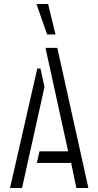

<svg xmlns="http://www.w3.org/2000/svg" viewBox="-20 -938 489 958"><path d="M215 -766 162 -918H220L257 -766ZM361 0 335 -125H164L177 -183H320L207 -699H266L421 0ZM30 0 166 -596H182L202 -504L90 0Z"/></svg>

Font: Stick No Bills Light
Style: Regular
Weight: 300
Version: Version 2.000